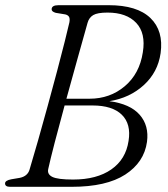

<svg xmlns="http://www.w3.org/2000/svg" viewBox="-20 -720 646 740"><path d="M205.5 -700H399Q508.5 -700 559.8 -650.5Q611 -601 599 -515Q588.5 -441.5 534.2 -392Q480 -342.5 401.5 -330Q481.5 -319.5 518.2 -277.8Q555 -236 546.5 -173Q535.5 -94.5 462.8 -47.2Q390 0 256.5 0H19Q-0.5 0 -0.5 -13Q-0.5 -24.5 23.5 -29L56 -34.5Q85.5 -40.5 93.5 -65Q108.5 -114.5 126.8 -179Q145 -243.5 164 -312.5Q183 -381.5 200 -445.8Q217 -510 229.5 -559.8Q242 -609.5 247.5 -634Q250 -648.5 246 -655.2Q242 -662 231.5 -664.5L195 -670.5Q179 -675 179 -684Q179 -700 205.5 -700ZM317.5 -632Q301.5 -574.5 279.5 -496.5Q257.5 -418.5 236 -339.5H325Q404 -339.5 461 -387.8Q518 -436 530.5 -518.5Q542.5 -592 505 -631.8Q467.5 -671.5 394.5 -671.5Q355.5 -671.5 339.2 -661.8Q323 -652 317.5 -632ZM166 -69Q161 -48.5 181.8 -38.2Q202.5 -28 261.5 -28Q353 -28 409 -67Q465 -106 475.5 -177Q486 -242 449.5 -277.8Q413 -313.5 336.5 -313.5H229Q208 -237 191 -171.2Q174 -105.5 166 -69Z"/></svg>

Font: Fraunces 72pt S050 Light
Style: Italic
Weight: 300
Italic angle: -16°
Version: Version 1.000; ttfautohint (v1.8.3)